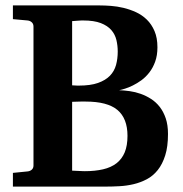

<svg xmlns="http://www.w3.org/2000/svg" viewBox="-20 -691 679 711"><path d="M602.1 -194.8Q602.1 -147.9 591.8 -115.5Q581.5 -83 564.2 -61.3Q546.9 -39.6 523.7 -27.3Q500.5 -15.1 474.9 -9Q449.2 -2.9 422.6 -1.5Q396 0 371.1 0H27.8V-50.8L82 -56.2Q91.3 -57.1 97.7 -62.7Q104 -68.4 104 -78.1V-592.8Q104 -602.5 97.7 -608.4Q91.3 -614.3 82 -615.2L27.8 -620.1V-670.9H350.1Q368.2 -670.9 390.9 -669.2Q413.6 -667.5 437.3 -661.9Q460.9 -656.2 483.4 -646Q505.9 -635.7 523.7 -618.4Q541.5 -601.1 552.2 -575.9Q563 -550.8 563 -516.1Q563 -485.8 554.7 -462.9Q546.4 -439.9 533.2 -422.9Q520 -405.8 503.9 -394Q487.8 -382.3 471.9 -374.5Q456.1 -366.7 442.4 -362.5Q428.7 -358.4 421.4 -356.9Q439.5 -356.4 460.2 -353.5Q481 -350.6 501 -343.5Q521 -336.4 539.3 -324.7Q557.6 -313 571.5 -295.2Q585.4 -277.3 593.8 -252.7Q602.1 -228 602.1 -194.8ZM452.1 -188Q452.1 -252.4 415 -283.7Q377.9 -314.9 296.9 -314.9H278.8Q268.1 -314.9 247.1 -314V-59.1Q258.3 -58.6 268.1 -58.1Q276.4 -57.6 283.9 -57.4Q291.5 -57.1 293.9 -57.1Q332 -57.1 361.6 -64Q391.1 -70.8 411.4 -86.4Q431.6 -102.1 441.9 -127Q452.1 -151.9 452.1 -188ZM416 -500Q416 -522 411.1 -542.7Q406.2 -563.5 392.3 -579.6Q378.4 -595.7 353.3 -605.5Q328.1 -615.2 288.1 -615.2H283.2Q281.7 -615.2 278.1 -615Q274.4 -614.7 267.3 -614.3Q260.3 -613.8 247.1 -612.8V-375Q252.4 -374.5 257.8 -374.5Q262.2 -374 266.1 -374H272Q314.9 -374 342.8 -383.8Q370.6 -393.6 387 -410.4Q403.3 -427.2 409.7 -450.4Q416 -473.6 416 -500Z"/></svg>

Font: Charis SIL Cyr
Style: Bold
Weight: 700
Foundry: SIL International
Version: Version 5.000